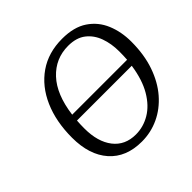

<svg xmlns="http://www.w3.org/2000/svg" viewBox="-169 -822 994 994"><g transform="rotate(-45 328.5 -324.5)"><path d="M657 -395Q657 -300 631 -225Q605 -150 559.5 -97.5Q514 -45 455 -17.5Q396 10 330 10Q215 10 151.5 -62Q88 -134 88 -260Q88 -378 127.5 -468Q167 -558 240 -608.5Q313 -659 414 -659Q500 -659 553.5 -623Q607 -587 632 -527Q657 -467 657 -395ZM577 -403Q577 -460 560 -507Q543 -554 506.5 -582.5Q470 -611 410 -611Q317 -611 253.5 -543Q190 -475 173 -344H575Q577 -372 577 -403ZM167 -249Q167 -151 211 -94.5Q255 -38 334 -38Q389 -38 438 -67Q487 -96 522 -155.5Q557 -215 570 -305H169Q167 -278 167 -249Z"/></g></svg>

Font: Arsenal SC
Style: Italic
Weight: 400
Italic angle: -9.10001°
Designer: Andrij Shevchenko
Foundry: Stairsfor
Version: Version 2.001; ttfautohint (v1.8.4.7-5d5b)